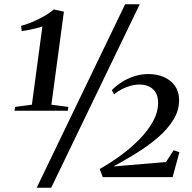

<svg xmlns="http://www.w3.org/2000/svg" viewBox="-20 -835 905 906"><path d="M51 -330.5 130.5 -341 180 -710Q169.5 -706.5 153.2 -702.2Q137 -698 118.5 -694.2Q100 -690.5 82.5 -688.5L79.5 -713Q102 -719 123.8 -727.8Q145.5 -736.5 166 -746.8Q186.5 -757 203.8 -768.2Q221 -779.5 234 -790.5L281.5 -780L222.5 -341L302.5 -330.5L300 -312.5H48.5ZM570.5 -815H639.5L221.5 51H153ZM465 1 450.5 -37.5Q501 -66 549.8 -101.8Q598.5 -137.5 638.2 -178Q678 -218.5 702 -262.2Q726 -306 726 -350Q726 -391.5 702.2 -413.8Q678.5 -436 637.5 -436Q617 -436 595.5 -430Q574 -424 554.2 -413.8Q534.5 -403.5 518 -390L507.5 -409.5Q528.5 -431 555.2 -448Q582 -465 613.8 -475.2Q645.5 -485.5 680 -485.5Q721.5 -485.5 753.8 -471.2Q786 -457 805 -430.8Q824 -404.5 825 -367Q826.5 -316 798.8 -270.8Q771 -225.5 725 -186Q679 -146.5 623.8 -112.5Q568.5 -78.5 515.5 -49.5L763.5 -70.5L799 -126L826.5 -117L794.5 1Z"/></svg>

Font: Merriweather 120pt Medium
Style: Italic
Weight: 500
Italic angle: -7.8°
Version: Version 2.101